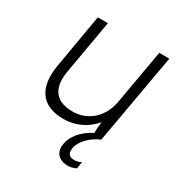

<svg xmlns="http://www.w3.org/2000/svg" viewBox="-168 -641 904 958"><g transform="rotate(30 283.5 -162.0)"><path d="M224 5C292 5 353 -25 397 -76C394 -53 392 -29 392 -12C329 20 294 67 286 111C277 159 300 191 349 196C369 198 390 193 406 184L412 145C397 155 376 156 365 155C341 153 330 137 336 105C342 71 382 23 438 0H439L531 -520H473L418 -207C401 -109 330 -50 244 -50C131 -50 108 -124 123 -210L177 -520H119L66 -212C44 -85 86 5 224 5Z"/></g></svg>

Font: Fixel Text 20240404 Light
Style: Italic
Weight: 300
Width: 4
Italic angle: -10°
Designer: AlfaBravo + MacPaw
Foundry: Kyrylo Tkachov, Marchela Mozhyna, Serhii Makarenko, Maria Weinstein, Zakhar Kryvoshyya
Version: Version 1.211;Glyphs 3.2 (3225)